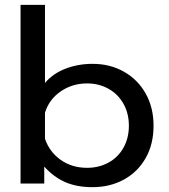

<svg xmlns="http://www.w3.org/2000/svg" viewBox="-20 -759 700 794"><path d="M163 -70V0H65V-739H166V-416Q199 -455 251 -475Q303 -495 363 -495Q435 -495 492.5 -462.5Q550 -430 582.5 -372Q615 -314 615 -239Q615 -163 582.5 -105.5Q550 -48 492.5 -16.5Q435 15 363 15Q298 15 250.5 -5.5Q203 -26 163 -70ZM513 -239Q513 -290 490.5 -330Q468 -370 428.5 -392Q389 -414 340 -414Q279 -414 231 -381Q183 -348 166 -293V-185Q185 -130 231.5 -97.5Q278 -65 340 -65Q389 -65 428.5 -86.5Q468 -108 490.5 -148Q513 -188 513 -239Z"/></svg>

Font: Prompt
Style: Regular
Weight: 400
Designer: Katatrad Team
Foundry: CadsonDemak
Version: Version 1.001